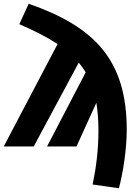

<svg xmlns="http://www.w3.org/2000/svg" viewBox="-35 -781 721 1024"><path d="M118 -761 68 -652C149 -617 216 -583 272 -546L-15 0H145L385 -447C398 -431 411 -414 422 -395L216 0H373L479 -233C486 -189 490 -140 490 -85C490 18 478 112 459 203L599 223C623 135 641 7 641 -89C641 -461 469 -639 118 -761Z"/></svg>

Font: Fira Sans ExtraBold
Style: Regular
Weight: 800
Designer: bBox Type GmbH & Carrois Corporate GbR & Edenspiekermann AG
Foundry: bBox Type GmbH & Carrois Corporate GbR & Edenspiekermann AG
Version: Version 4.300;PS 004.300;hotconv 1.0.88;makeotf.lib2.5.64775